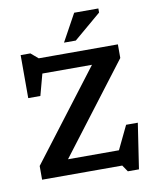

<svg xmlns="http://www.w3.org/2000/svg" viewBox="-102 -1013 924 1130"><g transform="rotate(-10 359.5 -448.0)"><path d="M641 -707V-625.5L234.5 -92H539L606.5 -232.5H676.5L635.5 39H569L542.5 0H63.5V-82L470 -615H173.5L139 -487H66.5V-744H124.5L168 -707ZM330.5 -772 420 -935H564.5V-910.5L401 -772Z"/></g></svg>

Font: Newsreader 6pt Medium
Style: Regular
Weight: 500
Designer: Hugues Gentile
Foundry: Production Type
Version: Version 1.003; ttfautohint (v1.8.3)